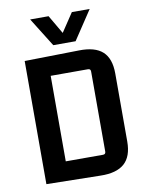

<svg xmlns="http://www.w3.org/2000/svg" viewBox="-92 -904 752 975"><g transform="rotate(-10 284.0 -416.5)"><path d="M225 -689 132 -838H227L283 -742L347 -838H439L340 -689ZM68 0V-635L348 -640Q431 -642 470.5 -606Q510 -570 510 -493V-142Q510 -65 469.5 -29Q429 7 346 5ZM377 -538H185V-97H377Q391 -97 391 -111V-524Q391 -538 377 -538Z"/></g></svg>

Font: Gemunu Libre
Style: Bold
Weight: 700
Designer: Puspanada Ekanayake, Sola Matas, Pathum Egodawatta, Kosala Senevirathne
Foundry: mooniak
Version: Version 1.100